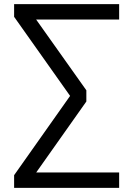

<svg xmlns="http://www.w3.org/2000/svg" viewBox="-20 -725 642 925"><path d="M48 180V119L329 -279V-247L48 -644V-705H554V-631H136L137 -655L396 -290V-236L136 132L135 106H554V180Z"/></svg>

Font: Nunito Sans 10pt
Style: Regular
Weight: 400
Designer: Vernon Adams
Foundry: Vernon Adams
Version: Version 3.101;gftools[0.9.27]